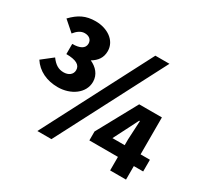

<svg xmlns="http://www.w3.org/2000/svg" viewBox="-157 -968 1254 1193"><g transform="rotate(30 469.5 -372.0)"><path d="M118 -617C137 -641 160 -660 189 -660C220 -660 241 -643 241 -615C241 -579 207 -563 154 -563V-490C224 -490 257 -471 257 -434C257 -402 230 -383 195 -383C159 -383 132 -399 104 -437L26 -376C65 -316 131 -285 210 -285C302 -285 384 -341 384 -423C384 -475 350 -512 305 -532C345 -556 368 -587 368 -634C368 -711 294 -758 211 -758C140 -758 94 -734 44 -682ZM638 -758 237 14H338L739 -758ZM663 -181 709 -271 753 -358H758L751 -223V-181ZM932 -181H865V-446H702L546 -161V-97H751V0H865V-97H932Z"/></g></svg>

Font: Noto Sans CJK JP Black
Style: Regular
Weight: 900
Designer: Ryoko NISHIZUKA (kana & ideographs); Paul D. Hunt (Latin, Greek & Cyrillic); Wenlong ZHANG (bopomofo); Sandoll Communica
Foundry: Adobe Systems Incorporated
Version: Version 1.004;PS 1.004;hotconv 1.0.82;makeotf.lib2.5.63406